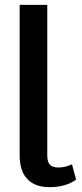

<svg xmlns="http://www.w3.org/2000/svg" viewBox="-20 -762 338 792"><path d="M61 -122V-742H175V-121Q175 -94 186 -82.5Q197 -71 222 -71Q247 -71 277 -84L294 -21Q251 10 185 10Q124 10 92.5 -23.5Q61 -57 61 -122Z"/></svg>

Font: Sarabun SemiBold
Style: Regular
Weight: 600
Designer: Suppakit Chalermlarp | Katatrad Co.,Ltd.
Foundry: Cadson Demak Co.,Ltd.
Version: Version 1.000; ttfautohint (v1.6)